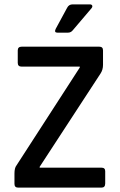

<svg xmlns="http://www.w3.org/2000/svg" viewBox="-20 -856 546 876"><path d="M311 -836H390Q398 -836 400.5 -831Q403 -826 398 -819L313 -719Q304 -707 290 -707H242Q226 -707 234 -724L286 -820Q294 -836 311 -836ZM46 -17V-64Q46 -90 55 -101L344 -548V-552H79Q61 -552 61 -569V-626Q61 -643 79 -643H433Q450 -643 450 -626V-560Q450 -538 439 -521L161 -95V-91H443Q460 -91 460 -75V-19Q460 0 443 0H63Q46 0 46 -17Z"/></svg>

Font: Rajdhani SemiBold
Style: Regular
Weight: 600
Designer: Satya Rajpurohit, Jyotish Sonowal
Foundry: Indian Type Foundry
Version: Version 1.201 February 1, 2022